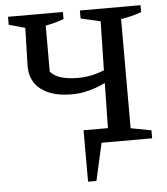

<svg xmlns="http://www.w3.org/2000/svg" viewBox="-57 -701 814 934"><g transform="rotate(-5 350.5 -233.5)"><path d="M335 183V-68H454L458 -288Q419 -269 377 -258Q335 -247 294 -247Q200 -247 145.5 -287Q91 -327 91 -403L96 -589L17 -611V-650H285V-615Q266 -608 243.5 -602Q221 -596 196 -591V-366Q217 -343 251 -333.5Q285 -324 331 -324Q394 -324 459 -350L464 -589L368 -611V-650H664V-616Q641 -608 616.5 -601.5Q592 -595 564 -591V-58L664 -39V0H417L376 183Z"/></g></svg>

Font: Piazzolla Medium
Style: Regular
Weight: 500
Designer: Juan Pablo del Peral
Foundry: Huerta Tipografica
Version: Version 1.330